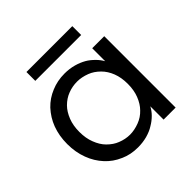

<svg xmlns="http://www.w3.org/2000/svg" viewBox="-183 -871 1042 1042"><g transform="rotate(-45 338.0 -350.0)"><path d="M43 -275.9Q43 -338.9 63 -392.1Q81.5 -440.9 118.2 -481Q153.3 -517.6 201.2 -537.1Q248 -557.1 303.2 -557.1Q340.8 -557.1 374 -547.9Q405.8 -539.1 432.1 -523.9Q452.6 -512.2 476.1 -488.8Q494.6 -470.2 506.8 -448.2V-547.9H599.1V0H506.8V-102.1Q494.6 -78.6 476.1 -60.1Q455.1 -39.1 430.2 -24.9Q407.2 -9.8 372.1 0Q338.9 8.8 301.8 8.8Q245.6 8.8 200.2 -12.2Q152.3 -32.7 118.2 -69.8Q82 -108.9 63 -160.2Q43 -213.4 43 -275.9ZM136.2 -275.9Q136.2 -227.1 150.9 -189.9Q166 -149.9 190.9 -125Q219.2 -96.7 250 -85Q285.2 -70.8 320.8 -70.8Q355 -70.8 392.1 -85Q426.8 -98.1 452.1 -125Q476.6 -149.4 492.2 -189Q506.8 -226.6 506.8 -274.9Q506.8 -323.2 492.2 -360.8Q477.5 -398.4 452.1 -423.8Q424.3 -451.7 392.1 -463.9Q355 -478 320.8 -478Q283.2 -478 250 -464.8Q217.8 -452.6 190.9 -425.8Q166.5 -401.4 150.9 -361.8Q136.2 -324.2 136.2 -275.9ZM163.1 -641.1V-709H515.1V-641.1Z"/></g></svg>

Font: PoppinsZ
Style: Regular
Weight: 400
Designer: Ninad Kale (Devanagari), Jonny Pinhorn (Latin)
Foundry: Indian Type Foundry
Version: Version 3.002;FEAKit 1.0